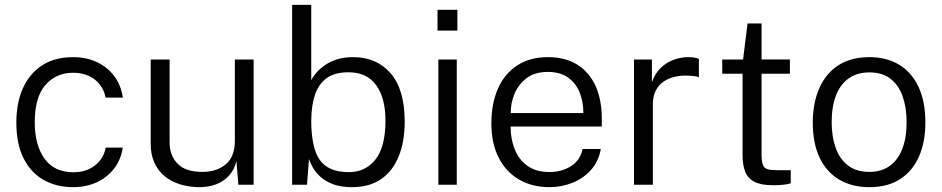

<svg xmlns="http://www.w3.org/2000/svg" viewBox="-20 -763 3890 793"><path d="M282 -527Q335.5 -527 379 -507Q422.5 -487 451 -449.8Q479.5 -412.5 487.5 -360H416Q411 -389 393.5 -412.2Q376 -435.5 347.8 -449Q319.5 -462.5 282.5 -462.5Q212 -462.5 167.8 -412.2Q123.5 -362 123.5 -257.5Q123.5 -164 163.8 -107.8Q204 -51.5 283.5 -51.5Q320.5 -51.5 348.8 -65.2Q377 -79 394.5 -102.2Q412 -125.5 416.5 -153.5H487Q479.5 -102.5 450.5 -65.8Q421.5 -29 378.2 -9.5Q335 10 282 10Q213 10 160 -20Q107 -50 77.2 -109.5Q47.5 -169 47.5 -257Q47.5 -337.5 74.5 -398.2Q101.5 -459 153.8 -493Q206 -527 282 -527Z M801 10Q759.5 9.5 723.5 -1.8Q687.5 -13 660.2 -35.2Q633 -57.5 617.8 -90.8Q602.5 -124 602.5 -168V-517H680.5V-175Q680.5 -120.5 713.5 -86.8Q746.5 -53 815 -53Q876 -53 913 -84.8Q950 -116.5 950 -181V-517H1027.5V0H964.5L956.5 -98Q947.5 -61 925.2 -37Q903 -13 871.2 -1.2Q839.5 10.5 801 10Z M1433.5 10Q1386 10 1353.8 -2.8Q1321.5 -15.5 1301.5 -34.5Q1281.5 -53.5 1271 -73Q1260.5 -92.5 1256 -106L1248 0H1186.5V-743H1265.5V-432Q1271 -443.5 1284 -459.5Q1297 -475.5 1318 -491Q1339 -506.5 1369 -516.8Q1399 -527 1438.5 -527Q1535.5 -527 1593.5 -460Q1651.5 -393 1651.5 -260.5Q1651.5 -179 1627.2 -118.2Q1603 -57.5 1554.8 -23.8Q1506.5 10 1433.5 10ZM1421 -52Q1488.5 -52 1530.2 -103.5Q1572 -155 1572 -265.5Q1572 -358.5 1533.5 -411.5Q1495 -464.5 1419 -464.5Q1363.5 -464.5 1330 -440.8Q1296.5 -417 1281.2 -372.5Q1266 -328 1265.5 -265.5Q1265.5 -152.5 1301 -102.2Q1336.5 -52 1421 -52Z M1866.5 -517V0H1790.5V-517ZM1869 -722.5V-636.5H1787V-722.5Z M2089 -240.5Q2089 -188.5 2106 -146Q2123 -103.5 2158.5 -78Q2194 -52.5 2248.5 -52.5Q2301 -52.5 2339 -77.2Q2377 -102 2386.5 -147.5H2461.5Q2452 -95.5 2420.2 -60.5Q2388.5 -25.5 2343.8 -7.8Q2299 10 2249.5 10Q2178.5 10 2124.2 -21.2Q2070 -52.5 2039.8 -111.5Q2009.5 -170.5 2009.5 -253.5Q2009.5 -336 2037 -397.8Q2064.5 -459.5 2116.8 -493.2Q2169 -527 2243 -527Q2314.5 -527 2364 -496.2Q2413.5 -465.5 2439.5 -408.5Q2465.5 -351.5 2465.5 -272.5V-240.5ZM2089.5 -296H2389.5Q2389.5 -344 2373.5 -382.5Q2357.5 -421 2325 -443.5Q2292.5 -466 2242.5 -466Q2189.5 -466 2155.8 -440.8Q2122 -415.5 2105.5 -376.5Q2089 -337.5 2089.5 -296Z M2598.5 0V-517H2672.5V-423.5Q2685.5 -460 2709.2 -482.8Q2733 -505.5 2762.8 -516.2Q2792.5 -527 2823 -527Q2835.5 -527 2847.5 -525.2Q2859.5 -523.5 2866.5 -519.5V-443.5Q2858.5 -447.5 2845.2 -449Q2832 -450.5 2823 -450.5Q2795.5 -452 2769.5 -446.5Q2743.5 -441 2722.2 -427Q2701 -413 2688.8 -389.5Q2676.5 -366 2676.5 -332V0Z M3242.5 -458.5H3125.5V-125Q3125.5 -95 3131.2 -81.2Q3137 -67.5 3151.8 -63.8Q3166.5 -60 3193 -60H3246V-6Q3236.5 -2.5 3217.8 -0.2Q3199 2 3173 2Q3123.5 2 3096.2 -12Q3069 -26 3058 -53.5Q3047 -81 3047 -122.5V-458.5H2963V-517H3049L3067.5 -666H3125.5V-517.5H3242.5Z M3570.5 10Q3500.5 10 3447.8 -20.2Q3395 -50.5 3366 -110Q3337 -169.5 3337 -256.5Q3337 -337.5 3363.8 -398.5Q3390.5 -459.5 3442.5 -493.2Q3494.5 -527 3571 -527Q3641 -527 3692.8 -496.2Q3744.5 -465.5 3773.2 -405.2Q3802 -345 3802 -256.5Q3802 -177.5 3776 -117.5Q3750 -57.5 3698.8 -23.8Q3647.5 10 3570.5 10ZM3571 -53Q3619.5 -53 3653.8 -77Q3688 -101 3706.2 -147Q3724.5 -193 3724.5 -258.5Q3724.5 -317.5 3708.5 -364Q3692.5 -410.5 3658.5 -437.2Q3624.5 -464 3571 -464Q3521.5 -464 3486.8 -440.2Q3452 -416.5 3433.5 -370.5Q3415 -324.5 3415 -258.5Q3415 -199.5 3431.2 -153.2Q3447.5 -107 3482 -80Q3516.5 -53 3571 -53Z"/></svg>

Font: Public Sans Thin Light
Style: Regular
Weight: 300
Version: Version 1.007